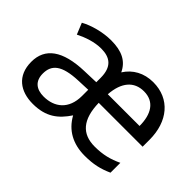

<svg xmlns="http://www.w3.org/2000/svg" viewBox="-98 -798 1061 1061"><g transform="rotate(45 432.0 -268.0)"><path d="M603 -546C531 -546 474 -514 439 -459C411 -519 358 -545 275 -545C209 -545 138 -525 91 -499L118 -433C162 -455 215 -474 268 -474C336 -474 380 -444 380 -357V-323L290 -320C125 -315 46 -256 46 -149C46 -40 119 10 216 10C319 10 373 -34 419 -103C460 -28 530 10 622 10C689 10 736 -1 789 -25V-102C738 -78 691 -65 625 -65C526 -65 473 -124 470 -252H813V-306C813 -449 733 -546 603 -546ZM602 -474C683 -474 720 -413 720 -321H472C479 -420 525 -474 602 -474ZM303 -259 378 -262V-214C378 -110 314 -61 230 -61C174 -61 137 -88 137 -148C137 -216 178 -254 303 -259Z"/></g></svg>

Font: Noto Sans Elbasan
Style: Regular
Weight: 400
Designer: Monotype Design Team
Foundry: Monotype Imaging Inc.
Version: Version 2.004